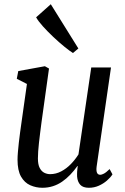

<svg xmlns="http://www.w3.org/2000/svg" viewBox="-20 -879 592 909"><path d="M180.5 10Q150.5 10 123.2 -2Q96 -14 79.5 -43Q63 -72 63 -123Q63 -138 64.8 -159.2Q66.5 -180.5 69.2 -204.2Q72 -228 75 -251Q78 -274 81 -294L107.5 -481.5L59.5 -506L66.5 -542.5L192.5 -565.5L212 -554.5L176.5 -300Q173 -274 170 -249.5Q167 -225 164.5 -203Q162 -181 160.8 -162.5Q159.5 -144 159.5 -129Q159.5 -100 168 -83.8Q176.5 -67.5 189.8 -61Q203 -54.5 217 -54.5Q245 -54.5 270 -67.8Q295 -81 315.8 -102.5Q336.5 -124 351.5 -148L412 -559.5H505.5L437.5 -90.5Q435 -72 439 -61.8Q443 -51.5 455 -51.5Q461 -51.5 471.5 -56.8Q482 -62 499 -78.5L512.5 -53.5Q503 -38.5 486.2 -24Q469.5 -9.5 447.8 0.2Q426 10 401 10Q373 10 360 -4.2Q347 -18.5 345 -43Q344.5 -47.5 344.8 -53.8Q345 -60 345.2 -66.8Q345.5 -73.5 346.5 -80Q347.5 -86.5 348 -93H346.5Q330.5 -70.5 312.5 -51.8Q294.5 -33 274.2 -19Q254 -5 230.5 2.5Q207 10 180.5 10ZM325.5 -628Q310 -637.5 284.8 -658Q259.5 -678.5 232.5 -704Q205.5 -729.5 183.2 -754.2Q161 -779 151 -797L220.5 -859L351 -649.5Z"/></svg>

Font: Merriweather 24pt SemiCondensed
Style: Italic
Weight: 400
Width: 4
Italic angle: -7.8°
Designer: Eben Sorkin
Foundry: Eben Sorkin
Version: Version 2.101